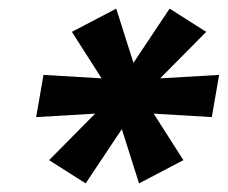

<svg xmlns="http://www.w3.org/2000/svg" viewBox="-20 -772 529 446"><path d="M94 -400 201 -508 64 -500 81 -598 216 -590 147 -698 250 -752 290 -626 374 -752 459 -698 352 -590 489 -598 472 -500 337 -508 406 -400 303 -346 263 -472 179 -346Z"/></svg>

Font: Sarabun ExtraBold
Style: Italic
Weight: 800
Italic angle: -10°
Designer: Suppakit Chalermlarp | Katatrad Co.,Ltd.
Foundry: Cadson Demak Co.,Ltd.
Version: Version 1.000; ttfautohint (v1.6)